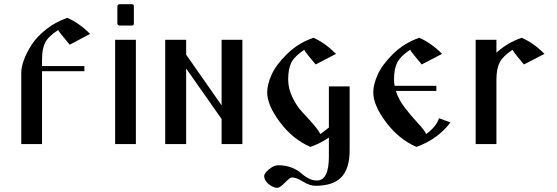

<svg xmlns="http://www.w3.org/2000/svg" viewBox="-20 -691 2672 921"><path d="M82 0V-342.8Q82 -369.1 94.7 -403.8Q107.4 -438.5 132.3 -477.1Q157.2 -515.6 202.1 -550.8Q247.1 -585.9 302.7 -605.5Q359.4 -581.1 412.1 -528.3L314.5 -476.6Q266.6 -533.2 258.8 -546.9Q211.9 -516.6 196.8 -486.8Q181.6 -457 181.6 -405.3V-374H384.8V-349.6H181.6V0Z M532.2 0V-500H631.8V0ZM543 -578.1V-661.1Q543 -665 546.4 -668Q549.8 -670.9 553.7 -670.9H612.3Q622.1 -670.9 622.1 -661.1V-578.1Q622.1 -568.4 612.3 -568.4H553.7Q549.8 -568.4 546.4 -571.3Q543 -574.2 543 -578.1Z M772.5 0V-500H873V-428.7L1043 -185.5V-500H1142.6V0H1043V-120.1L873 -362.3V0Z M1247.1 153.3Q1247.1 140.6 1270.5 121.1Q1293.9 101.6 1313.5 101.6Q1349.6 101.6 1378.4 112.8Q1407.2 124 1422.4 138.2Q1437.5 152.3 1458 163.6Q1478.5 174.8 1500 174.8Q1557.6 174.8 1557.6 60.5V-31.2Q1516.6 -2.9 1468.8 13.7Q1383.8 -23.4 1322.8 -105Q1261.7 -186.5 1261.7 -248Q1261.7 -285.2 1282.7 -332.5Q1303.7 -379.9 1356.9 -432.1Q1410.2 -484.4 1483.4 -509.8Q1538.1 -486.3 1591.8 -432.6L1494.1 -381.8Q1448.2 -435.5 1439.5 -452.1Q1393.6 -421.9 1377.9 -391.6Q1362.3 -361.3 1362.3 -309.6Q1362.3 -266.6 1382.8 -224.1Q1403.3 -181.6 1428.7 -154.8Q1454.1 -127.9 1481 -97.2Q1507.8 -66.4 1516.6 -47.9Q1545.9 -69.3 1557.6 -79.1V-276.4H1657.2V29.3Q1657.2 118.2 1617.2 159.2Q1577.1 200.2 1494.1 200.2Q1465.8 200.2 1433.6 180.2Q1401.4 160.2 1379.9 160.2Q1371.1 160.2 1346.7 185.1Q1322.3 210 1310.5 210Q1291 210 1269 192.4Q1247.1 174.8 1247.1 153.3Z M1770.5 -248Q1770.5 -285.2 1791.5 -332.5Q1812.5 -379.9 1865.2 -432.1Q1918 -484.4 1991.2 -509.8Q2047.9 -485.4 2100.6 -432.6L2002.9 -381.8Q1955.1 -438.5 1947.3 -452.1Q1901.4 -421.9 1885.7 -391.6Q1870.1 -361.3 1870.1 -309.6Q1870.1 -293.9 1873 -279.3H2073.2V-254.9H1878.9Q1891.6 -213.9 1922.4 -173.8Q1953.1 -133.8 1984.4 -100.6Q2015.6 -67.4 2024.4 -47.9Q2074.2 -85 2085.9 -124L2140.6 -103.5Q2079.1 -22.5 1977.5 13.7Q1892.6 -23.4 1831.5 -105Q1770.5 -186.5 1770.5 -248Z M2261.7 0V-500H2361.3V-438.5Q2414.1 -486.3 2482.4 -509.8Q2539.1 -485.4 2591.8 -432.6L2493.2 -381.8Q2447.3 -435.5 2438.5 -452.1Q2392.6 -421.9 2377 -391.6Q2361.3 -361.3 2361.3 -309.6V0Z"/></svg>

Font: TriodPostnaja
Style: Medium
Weight: 500
Version: 20110805